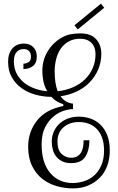

<svg xmlns="http://www.w3.org/2000/svg" viewBox="-20 -1025 654 1065"><path d="M57.1 -685.1Q57.1 -646 72.5 -616.5Q87.9 -586.9 113.5 -566.4Q139.2 -545.9 172.6 -533.9Q206.1 -522 242.2 -519Q226.1 -545.9 220.5 -575.4Q214.8 -605 214.8 -630.9Q214.8 -690.9 243.9 -739.5Q272.9 -788.1 321.8 -815.9Q346.2 -830.1 371.6 -835Q397 -839.8 425.8 -839.8Q484.9 -839.8 513.4 -807.4Q542 -774.9 542 -727.1Q542 -680.2 524.9 -640.1Q507.8 -600.1 478 -569.1Q448.2 -538.1 406.7 -518.1Q365.2 -498 315.9 -491.2Q341.8 -454.1 384.8 -450.2V-419.9Q363.8 -419.9 334.5 -410.9Q305.2 -401.9 277.6 -379.4Q250 -356.9 230.5 -319.6Q210.9 -282.2 210.9 -224.1Q210.9 -122.1 258.1 -65.9Q305.2 -9.8 383.8 -9.8Q412.1 -9.8 443.1 -18.8Q474.1 -27.8 499 -48.8Q523.9 -69.8 540.5 -104.5Q557.1 -139.2 557.1 -189.9Q557.1 -232.9 545.7 -262.9Q534.2 -293 514.6 -312Q495.1 -331.1 470 -339.6Q444.8 -348.1 418 -348.1Q366.2 -348.1 332.5 -319.1Q298.8 -290 298.8 -240.2Q298.8 -191.9 322 -170.9Q345.2 -149.9 374 -149.9Q395 -149.9 408.4 -158Q421.9 -166 429.9 -179.4Q438 -192.9 440.9 -210.4Q443.8 -228 443.8 -247.1H476.1Q476.1 -192.9 453.6 -156.5Q431.2 -120.1 374 -120.1Q345.2 -120.1 325.2 -130.1Q305.2 -140.1 292 -156.5Q278.8 -172.9 272.9 -194.8Q267.1 -216.8 267.1 -240.2Q267.1 -268.1 277.6 -293Q288.1 -317.9 307.6 -336.9Q327.1 -356 355 -366.9Q382.8 -377.9 418 -377.9Q451.2 -377.9 481.7 -367.4Q512.2 -356.9 536.1 -334.5Q560.1 -312 574.5 -276.1Q588.9 -240.2 588.9 -189.9Q588.9 -143.1 574.5 -104.5Q560.1 -65.9 533 -38.6Q505.9 -11.2 468.5 4.4Q431.2 20 384.8 20Q337.9 20 293.5 7.1Q249 -5.9 214.1 -33.4Q179.2 -61 157.7 -105Q136.2 -148.9 136.2 -211.9Q136.2 -293.9 185.1 -356Q233.9 -418 331.1 -437V-446.8Q290 -460 265.1 -487.8Q221.2 -487.8 178 -499.5Q134.8 -511.2 100.8 -535.2Q66.9 -559.1 45.9 -595.5Q24.9 -631.8 24.9 -683.1Q24.9 -728 48.3 -755.6Q71.8 -783.2 112.8 -783.2Q145 -783.2 164.6 -763.7Q184.1 -744.1 184.1 -710.9Q184.1 -675.8 163.1 -658.9Q142.1 -642.1 109.9 -642.1V-671.9Q124 -671.9 137.9 -679.9Q151.9 -688 151.9 -710Q151.9 -730 141.4 -741.5Q130.9 -752.9 110.8 -752.9Q87.9 -752.9 72.5 -736.6Q57.1 -720.2 57.1 -685.1ZM423.8 -810.1Q388.2 -810.1 361.1 -794.9Q334 -779.8 316.9 -754.9Q299.8 -730 291.5 -697Q283.2 -664.1 283.2 -627.9Q283.2 -564 299.8 -519Q346.2 -523.9 385 -541Q423.8 -558.1 451.4 -585Q479 -611.8 494.4 -647.5Q509.8 -683.1 509.8 -724.1Q509.8 -764.2 487.3 -787.1Q464.8 -810.1 423.8 -810.1ZM558.1 -981.9 411.1 -861.8 393.1 -884.8 540 -1004.9Z"/></svg>

Font: Sevillana
Style: Regular
Weight: 400
Designer: Olga Umpeleva
Foundry: Brownfox
Version: Version 1.001